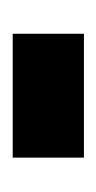

<svg xmlns="http://www.w3.org/2000/svg" viewBox="57 -454 155 310"><g transform="rotate(90 135.0 -299.5)"><path d="M35 -357V-242H235V-357Z"/></g></svg>

Font: Jakob Semi-Condensed
Style: Regular
Weight: 400
Width: 4
Designer: Alan Madić
Foundry: X Cicéro
Version: Version 1.000;Glyphs 3.1.2 (3151)